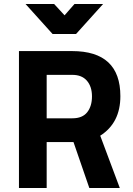

<svg xmlns="http://www.w3.org/2000/svg" viewBox="-20 -934 660 954"><path d="M241.2 -765.1 106.9 -914.1H249L300.8 -857.9L350.1 -914.1H492.2L357.9 -765.1ZM337.9 -562H211.9V-346.2H339.8Q389.2 -346.2 413.1 -376Q437 -406.2 437 -455.1Q437 -503.9 411.6 -533.2Q386.2 -562.5 337.9 -562ZM211.9 -228V0H74.2V-680.2H337.9Q578.1 -680.2 578.1 -456.1Q578.1 -323.2 478 -259.8L575.2 0H423.8L345.2 -228Z"/></svg>

Font: TitilliumWeb-Bold
Style: Bold
Weight: 700
Version: Version 1.001;PS 57.000;hotconv 1.0.70;makeotf.lib2.5.55311